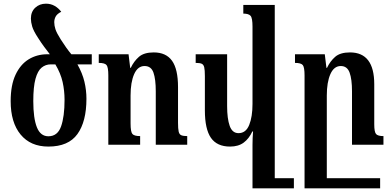

<svg xmlns="http://www.w3.org/2000/svg" viewBox="-20 -787 2128 1044"><path d="M243 10Q146 10 92 -55.5Q38 -121 38 -237Q38 -324 64.5 -380.5Q91 -437 136 -464.5Q181 -492 238 -492H251Q237 -510 220.5 -532Q204 -554 187 -581Q162 -619 155 -643Q148 -667 148 -686Q148 -723 171.5 -745Q195 -767 230 -767Q256 -767 277 -755Q298 -743 313 -723Q291 -712 283 -697.5Q275 -683 275 -666Q275 -648 281.5 -628Q288 -608 310 -573Q341 -524 368 -492H479V-437H401Q428 -389 439 -343Q450 -297 450 -250Q450 -126 401 -58Q352 10 243 10ZM243 -46Q293 -46 312 -99.5Q331 -153 331 -244Q331 -294 320.5 -341Q310 -388 281 -437H256Q228 -437 206.5 -419.5Q185 -402 173 -358.5Q161 -315 161 -237Q161 -144 180.5 -95Q200 -46 243 -46Z M998 -47V0H827V-291Q827 -356 814.5 -392Q802 -428 766 -428Q729 -428 709.5 -384Q690 -340 690 -268V-116Q690 -70 700 -58.5Q710 -47 742 -47V0H569V-377Q569 -421 559.5 -433Q550 -445 517 -445V-492H679L688 -418H691Q708 -454 735.5 -478Q763 -502 816 -502Q883 -502 915.5 -456.5Q948 -411 948 -313V-119Q948 -87 951.5 -71.5Q955 -56 966 -51.5Q977 -47 998 -47Z M1231 10Q1160 10 1127 -37.5Q1094 -85 1094 -187V-373Q1094 -406 1090.5 -421Q1087 -436 1076.5 -440.5Q1066 -445 1044 -445V-492H1215V-210Q1215 -142 1229 -102.5Q1243 -63 1277 -63Q1317 -63 1335 -107.5Q1353 -152 1353 -222V-642Q1353 -689 1342.5 -701Q1332 -713 1303 -713V-760H1474V182H1578V237H1353V0Q1353 -36 1356 -72H1352Q1334 -33 1305 -11.5Q1276 10 1231 10Z M2015 -111Q2015 -69 2025 -58Q2035 -47 2065 -47V0H1894V-291Q1894 -356 1881 -392Q1868 -428 1833 -428Q1796 -428 1776.5 -384Q1757 -340 1757 -268V182H2047V237H1636V-377Q1636 -421 1626.5 -433Q1617 -445 1584 -445V-492H1746L1755 -418H1758Q1775 -454 1802.5 -478Q1830 -502 1883 -502Q2015 -502 2015 -329Z"/></svg>

Font: Noto Serif Armenian ExtraCondensed
Style: Bold
Weight: 700
Width: 2
Designer: Monotype Design Team
Foundry: Monotype Imaging Inc.
Version: Version 2.008; ttfautohint (v1.8.4.7-5d5b)